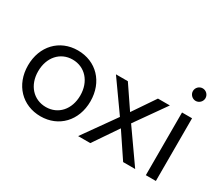

<svg xmlns="http://www.w3.org/2000/svg" viewBox="-123 -1015 1529 1326"><g transform="rotate(30 641.0 -352.0)"><path d="M291 12C436 12 539 -96 539 -250C539 -404 436 -512 289 -512C144 -512 41 -404 41 -250C41 -96 145 12 291 12ZM291 -62C192 -62 122 -139 122 -250C122 -361 191 -439 289 -439C388 -439 458 -361 458 -250C458 -139 389 -62 291 -62Z M585 0H682L814 -194L944 0H1040L858 -259L1028 -500H933L813 -323L693 -500H598L769 -259Z M1125 0H1205V-500H1125ZM1166 -616C1193 -616 1216 -639 1216 -666C1216 -694 1193 -716 1166 -716C1139 -716 1116 -694 1116 -666C1116 -639 1139 -616 1166 -616Z"/></g></svg>

Font: HB Figtree Prototype
Style: Regular
Weight: 400
Designer: Alfredo Marco Pradil
Foundry: Hanken Design Co.®
Version: Version 1.002;Glyphs 3.2 (3228)